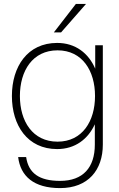

<svg xmlns="http://www.w3.org/2000/svg" viewBox="-20 -752 609 984"><path d="M288 212C432 212 507 119 507 -11V-520H468V-400C434 -479 367 -532 273 -532C121 -532 41 -411 41 -260C41 -109 121 12 273 12C365 12 431 -39 466 -115V-11C466 106 406 175 288 175C180 175 126 135 114 53H73C85 151 153 212 288 212ZM82 -260C82 -389 147 -494 275 -494C402 -494 467 -389 467 -260C467 -131 402 -26 275 -26C147 -26 82 -131 82 -260ZM256 -586H293L421 -732H369Z"/></svg>

Font: Aspekta 150
Style: Regular
Weight: 150
Designer: Ivo Dolenc
Version: Version 2.000